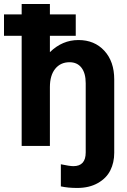

<svg xmlns="http://www.w3.org/2000/svg" viewBox="-54 -722 630 950"><path d="M192.9 -544.9V-463.9Q254.4 -523.9 334 -523.9Q413.6 -523.9 462.4 -470.7Q511.2 -417.5 511.2 -329.1V34.2Q511.2 82.5 491.9 121.1Q472.7 159.7 430.2 183.8Q387.7 208 328.1 208Q282.2 208 247.1 200.2V90.8Q291 100.1 309.1 100.1Q370.1 100.1 370.1 32.2V-310.1Q370.1 -359.9 349.1 -387Q328.1 -414.1 290 -414.1Q245.6 -414.1 219.2 -381.6Q192.9 -349.1 192.9 -291V0H53.2V-544.9H-34.2V-650.9H53.2V-702.1H192.9V-650.9H320.8V-544.9Z"/></svg>

Font: LT Superior
Style: Bold
Weight: 400
Designer: Daniel Lyons
Foundry: LyonsType
Version: Version 1.000